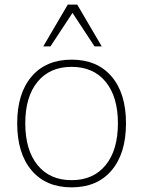

<svg xmlns="http://www.w3.org/2000/svg" viewBox="-20 -806 631 834"><path d="M54.7 -270.5Q54.7 -400.4 117.2 -473.6Q179.7 -546.9 291 -546.9Q402.3 -546.9 464.8 -473.6Q527.3 -400.4 527.3 -270.5Q527.3 -139.6 464.8 -65.9Q402.3 7.8 291 7.8Q179.7 7.8 117.2 -65.9Q54.7 -139.6 54.7 -270.5ZM492.2 -270.5Q492.2 -385.7 439 -450.7Q385.7 -515.6 291 -515.6Q196.3 -515.6 143.1 -450.7Q89.8 -385.7 89.8 -270.5Q89.8 -154.3 143.1 -88.9Q196.3 -23.4 291 -23.4Q385.7 -23.4 439 -88.9Q492.2 -154.3 492.2 -270.5ZM274.4 -786.1H315.4L421.9 -604.5H390.6L294.9 -750L199.2 -604.5H168Z"/></svg>

Font: Min Sans VF VF
Style: Regular
Weight: 400
Designer: Jinseong-Kim, NotoSansCJK, Nunito
Foundry: Jinseong-Kim
Version: Version 1.420;Glyphs 3.1.2 (3151)